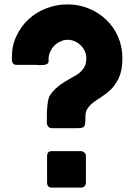

<svg xmlns="http://www.w3.org/2000/svg" viewBox="-20 -854 608 874"><path d="M369.1 -327.1Q369.1 -307.6 368.2 -296.9Q367.2 -285.2 363.3 -279.3Q359.4 -273.4 352.5 -272.5Q344.7 -270.5 333 -270.5Q293.9 -270.5 215.8 -270.5Q205.1 -270.5 199.2 -278.3Q193.4 -285.2 193.4 -294.9Q193.4 -321.3 193.4 -341.8Q194.3 -361.3 196.3 -377Q197.3 -391.6 200.2 -401.4Q202.1 -411.1 206.1 -418Q220.7 -440.4 238.3 -455.1Q255.9 -470.7 274.4 -481.4Q293 -493.2 310.5 -502.9Q329.1 -511.7 342.8 -523.4Q356.4 -535.2 365.2 -550.8Q373 -566.4 373 -589.8Q373 -606.4 366.2 -621.1Q359.4 -635.7 347.7 -647.5Q335.9 -659.2 320.3 -666Q304.7 -672.9 287.1 -672.9Q270.5 -672.9 254.9 -665Q239.3 -658.2 227.5 -646.5Q215.8 -634.8 209 -619.1Q201.2 -603.5 201.2 -586.9Q201.2 -583 201.2 -575.2Q201.2 -567.4 195.3 -563.5Q189.5 -559.6 180.7 -558.6Q171.9 -557.6 161.1 -557.6Q151.4 -558.6 142.6 -558.6Q114.3 -558.6 56.6 -558.6Q43.9 -558.6 39.1 -565.4Q34.2 -572.3 34.2 -579.1Q34.2 -585 34.2 -595.7Q34.2 -648.4 55.7 -691.4Q76.2 -735.4 110.4 -766.6Q145.5 -798.8 191.4 -816.4Q237.3 -834 287.1 -834Q338.9 -834 383.8 -815.4Q429.7 -796.9 463.9 -763.7Q498 -731.4 517.6 -686.5Q537.1 -641.6 537.1 -588.9Q537.1 -552.7 530.3 -526.4Q523.4 -500 510.7 -480.5Q499 -460.9 484.4 -446.3Q468.8 -431.6 453.1 -420.9Q437.5 -409.2 422.9 -400.4Q407.2 -390.6 395.5 -379.9Q383.8 -369.1 377 -357.4Q369.1 -344.7 369.1 -327.1ZM194.3 -143.6Q194.3 -154.3 199.2 -160.2Q205.1 -166 215.8 -166Q259.8 -166 347.7 -166Q356.4 -166 363.3 -160.2Q371.1 -154.3 371.1 -143.6Q371.1 -103.5 371.1 -23.4Q371.1 -13.7 365.2 -6.8Q359.4 0 347.7 0Q303.7 0 215.8 0Q194.3 0 194.3 -23.4Q194.3 -63.5 194.3 -143.6Z"/></svg>

Font: Cocogoose
Style: Regular
Weight: 400
Designer: Cosimo Lorenzo Pancini
Version: Version 1.000